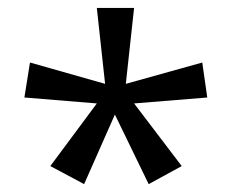

<svg xmlns="http://www.w3.org/2000/svg" viewBox="-20 -780 592 488"><path d="M320.8 -759.8 299.8 -566.9 494.1 -621.1 506.8 -532.2 320.8 -517.1 441.9 -357.9 357.9 -312 272 -488.8 193.8 -312 107.9 -357.9 226.1 -517.1 42 -532.2 56.2 -621.1 247.1 -566.9 226.1 -759.8Z"/></svg>

Font: Zoram GWebM
Style: Regular
Weight: 400
Foundry: Ascender Corporation
Version: Version 1.000